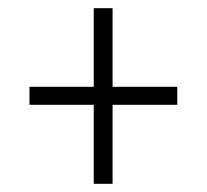

<svg xmlns="http://www.w3.org/2000/svg" viewBox="-20 -592 505 469"><path d="M209 -143V-336H52V-380H209V-572H255V-380H413V-336H255V-143Z"/></svg>

Font: Noto Serif Khmer Condensed Light
Style: Regular
Weight: 300
Width: 3
Designer: Danh Hong and the Monotype Design Team
Foundry: Monotype Imaging Inc.
Version: Version 2.004